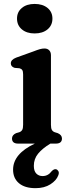

<svg xmlns="http://www.w3.org/2000/svg" viewBox="-20 -730 356 976"><path d="M156 -560Q115.5 -560 91 -580.8Q66.5 -601.5 66.5 -635.5Q66.5 -669 91 -689.5Q115.5 -710 156 -710Q197 -710 221.8 -689.5Q246.5 -669 246.5 -635.5Q246.5 -601.5 221.8 -580.8Q197 -560 156 -560ZM239 -449.5V-95.5Q239 -77.5 243.8 -69.5Q248.5 -61.5 258 -58L274 -53Q295 -43.5 295 -26Q295 0 263.5 0H236Q195.5 24.5 173.8 51Q152 77.5 152 113Q152 139.5 164.5 152.2Q177 165 196.5 165Q224.5 165 242.5 140.5Q255 127.5 265.5 130.5Q272.5 132.5 277 140.5Q281.5 148.5 276 162Q266.5 187.5 236 207Q205.5 226.5 160.5 226.5Q106 226.5 76.2 201.2Q46.5 176 46.5 132.5Q46.5 52 157 0H72.5Q41 0 41 -26Q41 -43.5 61.5 -53L78.5 -58Q88 -61.5 92.8 -69.5Q97.5 -77.5 97.5 -95.5V-352Q97.5 -367.5 93 -374Q88.5 -380.5 79 -383L54.5 -385Q35 -391 35 -408Q35 -426.5 62 -437L151 -469Q170 -476.5 182.5 -480Q195 -483.5 206 -483.5Q221.5 -483.5 230.2 -474.2Q239 -465 239 -449.5Z"/></svg>

Font: Fraunces 9pt S050 SemiBold
Style: Regular
Weight: 600
Version: Version 1.000; ttfautohint (v1.8.3)